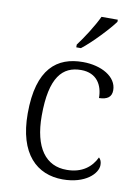

<svg xmlns="http://www.w3.org/2000/svg" viewBox="-87 -824 646 893"><g transform="rotate(10 236.0 -378.0)"><path d="M228 -619V-606H250C297 -642 371 -721 396 -756V-766H319C298 -721 257 -657 228 -619ZM272 10C379 10 434 -46 434 -86C434 -101 430 -112 421 -120C399 -73 355 -37 283 -37C184 -36 125 -114 125 -265C125 -448 182 -506 269 -506C344 -506 373 -452 373 -392C412 -393 432 -407 432 -439C432 -503 358 -544 271 -544C150 -544 59 -477 59 -264C59 -73 150 10 272 10Z"/></g></svg>

Font: Noto Serif Bengali Light
Style: Regular
Weight: 300
Designer: Juan Bruce, Universal Thirst, Indian Type Foundry and the Monotype Design Team.
Foundry: Monotype Imaging Inc.
Version: Version 2.003